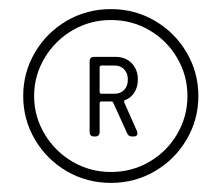

<svg xmlns="http://www.w3.org/2000/svg" viewBox="-20 -736 487 422"><path d="M416 -525Q416 -473 390 -429Q364 -385 320 -359.5Q276 -334 224 -334Q171 -334 127 -359.5Q83 -385 57 -429Q31 -473 31 -525Q31 -577 57 -621Q83 -665 127 -690.5Q171 -716 224 -716Q276 -716 320 -690.5Q364 -665 390 -621Q416 -577 416 -525ZM392 -525Q392 -570 369.5 -608.5Q347 -647 308.5 -669.5Q270 -692 224 -692Q178 -692 139.5 -669.5Q101 -647 78 -608.5Q55 -570 55 -525Q55 -480 78 -441.5Q101 -403 139.5 -380.5Q178 -358 224 -358Q270 -358 308.5 -380.5Q347 -403 369.5 -441.5Q392 -480 392 -525ZM255 -516Q252 -515 253 -511L281 -448Q282 -446 282 -443Q282 -436 274 -436H270Q262 -436 259 -444L229 -510Q228 -513 225 -513H203Q199 -513 199 -509V-446Q199 -436 189 -436H187Q177 -436 177 -446V-601Q177 -611 187 -611H234Q256 -611 269.5 -597Q283 -583 283 -561Q283 -545 275.5 -533Q268 -521 255 -516ZM199 -588V-534Q199 -530 203 -530H232Q245 -530 253 -538.5Q261 -547 261 -561Q261 -575 253 -583.5Q245 -592 232 -592H203Q199 -592 199 -588Z"/></svg>

Font: Barlow Semi Condensed Thin
Style: Regular
Weight: 250
Width: 4
Designer: Jeremy Tribby
Foundry: Tribby Type
Version: Version 1.408